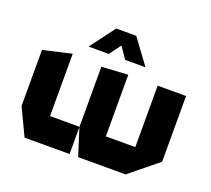

<svg xmlns="http://www.w3.org/2000/svg" viewBox="-124 -895 1160 1054"><g transform="rotate(20 456.0 -368.5)"><path d="M705 -1V-519H871V-135L706 -1ZM116 -1 41 -159V-160H379V-1ZM41 -160V-486L206 -524H207V-160ZM429 -1 379 -159V-160H705V-1ZM379 -160V-511L532 -520H533V-160ZM489 -591 403 -716 501 -736 607 -592V-591ZM276 -591V-592L384 -736H501L393 -591Z"/></g></svg>

Font: Foldit
Style: Bold
Weight: 700
Version: Version 1.003